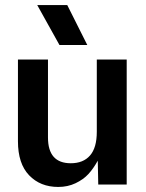

<svg xmlns="http://www.w3.org/2000/svg" viewBox="-20 -738 583 768"><path d="M212.9 9.8Q141.1 9.8 96.4 -36.9Q51.8 -83.5 51.8 -172.9V-500H171.9V-188Q171.9 -85 263.2 -85Q313 -85 340.1 -116Q367.2 -147 367.2 -210.9V-500H486.8V0H373L371.1 -95.2Q353.5 -63.5 333.5 -41.7Q313.5 -20 282.2 -5.1Q251 9.8 212.9 9.8ZM128.9 -717.8H249L329.1 -558.1H217.8Z"/></svg>

Font: TASA Orbiter Deck SemiBold
Style: Regular
Weight: 600
Designer: Weizhong Zhang
Version: Version 1.000;Glyphs 3.1.2 (3151)